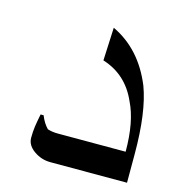

<svg xmlns="http://www.w3.org/2000/svg" viewBox="-67 -574 439 482"><g transform="rotate(15 152.5 -332.5)"><path d="M304.7 -148.4H105.5Q82 -148.4 62.5 -162.1Q43 -175.8 43 -195.3Q43 -210.9 44.9 -224.6Q46.9 -238.3 50.8 -257.8H58.6Q66.4 -238.3 78.1 -226.6Q89.8 -222.7 105.5 -222.7H281.2Q281.2 -300.8 257.8 -347.7Q230.5 -410.2 168 -429.7L171.9 -515.6Q246.1 -480.5 281.2 -394.5Q304.7 -332 304.7 -222.7Z"/></g></svg>

Font: 和音 by 宁静之雨，公众号njzyshare
Style: Regular
Weight: 400
Designer: Steve Matteson
Foundry: Ascender Corporation
Version: Version 6.00;June 8, 2018;FontCreator 11.0.0.2388 32-bit